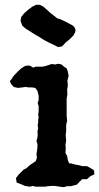

<svg xmlns="http://www.w3.org/2000/svg" viewBox="-20 -771 411 795"><path d="M208 -504 221 -507 235 -504 245 -495 256 -488 261 -474 264 -456 259 -437 261 -418 258 -400 259 -380 256 -362V-290L258 -272L254 -253V-231L252 -210L254 -189L251 -171L252 -161V-150L251 -138L258 -125L261 -108L266 -95L276 -94L290 -90L306 -87L322 -83H340L355 -75L369 -66L371 -49L355 -42L340 -29H320L308 -17L299 -7L285 -3L273 0H258L244 4L228 2L208 -1H191L179 0L166 2H128L115 -1L103 2L84 -1L63 -10L49 -15L46 -33L56 -47L77 -68L90 -75L103 -87L115 -95L128 -104L133 -118L131 -132L133 -146L135 -161V-175L131 -187L135 -201L136 -215L135 -227L138 -239L136 -251L138 -264V-274L140 -286L138 -297L140 -309V-332L136 -344L140 -357V-374L135 -395L126 -407L113 -409H98L86 -411L72 -409L54 -407L37 -411L26 -423L21 -435L28 -444L35 -455L46 -467L56 -477L68 -488L84 -498L100 -500L108 -497L117 -491L128 -495H156L170 -498L194 -506ZM113 -743 129 -751H145L160 -743L175 -730L189 -717L206 -704L217 -695L228 -692L250 -682L280 -666L288 -659L293 -647L291 -637L284 -624L269 -609L252 -595L237 -579L221 -576L201 -586L182 -595L163 -605L144 -617L125 -628L87 -652L72 -665L65 -685L68 -701L81 -717L96 -730Z"/></svg>

Font: Tagesschrift
Style: Regular
Weight: 400
Designer: Yanone
Version: Version 2.000; ttfautohint (v1.8.4.7-5d5b)